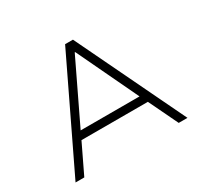

<svg xmlns="http://www.w3.org/2000/svg" viewBox="-148 -894 1131 1083"><g transform="rotate(-30 418.0 -352.5)"><path d="M53 0 392 -705H443L782 0H725L627 -204L662 -190H174L208 -204L110 0ZM416 -638 219 -228 192 -240H644L614 -228L419 -638Z"/></g></svg>

Font: Nunito Sans 7pt SemiExpanded ExtraLight
Style: Regular
Weight: 250
Width: 6
Designer: Vernon Adams
Foundry: Vernon Adams
Version: Version 3.101;gftools[0.9.27]